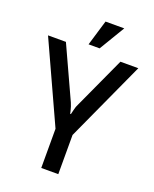

<svg xmlns="http://www.w3.org/2000/svg" viewBox="-160 -970 850 1059"><g transform="rotate(20 265.0 -440.0)"><path d="M0 0ZM425 -700H530L315 -230V0H215V-230L0 -700H105L245 -395Q249 -385 252.5 -375Q256 -365 258 -356Q261 -345 263 -335H267Q269 -345 272 -356Q274 -365 277 -375Q280 -385 285 -395ZM382 -880 292 -730H227L272 -880Z"/></g></svg>

Font: Scada
Style: Regular
Weight: 400
Designer: Jovanny Lemonad
Foundry: Jovanny Lemonad
Version: Version 3.005; ttfautohint (v0.91) -l 8 -r 50 -G 200 -x 0 -w